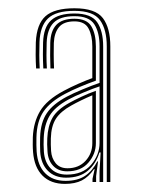

<svg xmlns="http://www.w3.org/2000/svg" viewBox="-20 -825 350 469"><path d="M240.8 -380.5V-711.5Q240.8 -752.8 224.4 -775.6Q208 -798.5 161.8 -798.5Q116.5 -798.5 97.1 -779.8Q77.8 -761 76.5 -722.2Q76 -704.8 76 -690.5Q76 -676.2 77 -657.8H68.2Q67.2 -674.8 67.1 -691.1Q67 -707.5 67.5 -721.5Q69.5 -766.2 91.2 -785.5Q113 -804.8 161.8 -804.8Q213.2 -804.8 231.4 -780.6Q249.5 -756.5 249.5 -711.5V-380.5ZM143.2 -398.5Q182 -398.5 202.6 -422.6Q223.2 -446.8 223.2 -476V-614Q207.2 -608.8 184.4 -599.2Q161.5 -589.8 147 -581.8Q113.5 -563.5 100.8 -541.6Q88 -519.8 86.8 -487.8Q86.5 -478.5 86.5 -471.6Q86.5 -464.8 87.2 -454.2Q89.2 -428.5 103.8 -413.5Q118.2 -398.5 143.2 -398.5ZM144.2 -406.5Q122.5 -406.5 109.9 -419.9Q97.2 -433.2 96 -455.5Q95.2 -467.5 95.2 -472.5Q95.2 -477.5 95.5 -487.2Q96.8 -516.8 108 -537Q119.2 -557.2 150.2 -574.2Q161.5 -580.5 178.8 -588.6Q196 -596.8 214.2 -603.2V-475.5Q214.2 -449 196 -427.8Q177.8 -406.5 144.2 -406.5ZM145 -414Q172.2 -414 188.9 -432Q205.5 -450 205.5 -475.2V-592.2Q192.5 -586.8 178.4 -579.9Q164.2 -573 154 -567.2Q128 -552.8 116.5 -534.9Q105 -517 104.2 -487Q104 -479 104.1 -472Q104.2 -465 104.8 -456.2Q106 -438.5 116.1 -426.2Q126.2 -414 145 -414ZM138.8 -375.8Q104 -375.8 83.9 -395.9Q63.8 -416 60.8 -453.2Q60 -462.8 60 -471.8Q60 -480.8 60.2 -490Q61.8 -526.5 77.9 -553.6Q94 -580.8 135.5 -603Q152.2 -612 171.6 -620.5Q191 -629 205.5 -634.2V-711.5Q205.5 -738.2 196.2 -755.5Q187 -772.8 161.8 -772.8Q135.5 -772.8 124 -758.6Q112.5 -744.5 111.5 -720Q111.2 -709.8 111.2 -692.6Q111.2 -675.5 112 -657.8H103.2Q102.5 -673.5 102.5 -689.6Q102.5 -705.8 102.8 -720.2Q103.5 -749.2 117.5 -764.2Q131.5 -779.2 161.8 -779.2Q192.2 -779.2 203.2 -760.6Q214.2 -742 214.2 -711.5V-628Q197.2 -622 176.6 -613.4Q156 -604.8 139.5 -596Q103.2 -577 86.5 -552.8Q69.8 -528.5 69 -489.2Q68.8 -478.5 68.9 -470.6Q69 -462.8 69.5 -454.8Q72 -420.2 90.4 -401.8Q108.8 -383.2 140.2 -383.2Q169.8 -383.2 188 -395.6Q206.2 -408 217.8 -430.8H219.5L214.8 -394.8V-380.5H206V-388.2L211.2 -411.8H209.5Q196.5 -392.8 179.8 -384.2Q163 -375.8 138.8 -375.8ZM223.2 -380.5V-407L225.8 -452.5H222.8Q214.5 -425 194.6 -408Q174.8 -391 141.5 -391Q113.5 -391 96.8 -408Q80 -425 78.2 -454.5Q77.8 -464 77.8 -471.9Q77.8 -479.8 78 -489.8Q79.2 -526.2 94.4 -548.6Q109.5 -571 143 -588.8Q158 -596.8 182 -606.8Q206 -616.8 223.2 -622.5V-711.5Q223.2 -745.8 210.4 -765.6Q197.5 -785.5 161.8 -785.5Q126.8 -785.5 111 -769.5Q95.2 -753.5 94 -720.8Q93.5 -706 93.5 -690.5Q93.5 -675 94.5 -657.8H85.8Q84.8 -679.2 84.8 -692.4Q84.8 -705.5 85.2 -721Q86.5 -758.8 104.8 -775.4Q123 -792 161.8 -792Q202.8 -792 217.4 -770.6Q232 -749.2 232 -711.5V-380.5Z"/></svg>

Font: Big Shoulders Inline Text SC Thin
Style: Regular
Weight: 100
Designer: Patric King
Foundry: XO Type Co
Version: Version 2.002